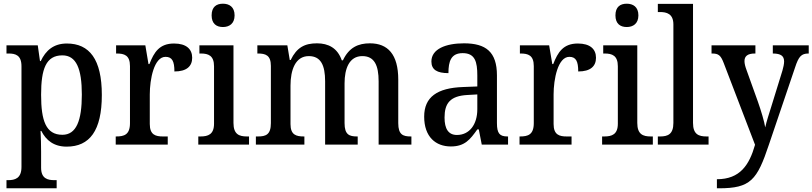

<svg xmlns="http://www.w3.org/2000/svg" viewBox="-20 -781 4388 1037"><path d="M15 236H286V192H274C238 192 202 184 202 125V39C202 5 201 -39 199 -74H203C229 -23 271 11 340 11C464 11 530 -75 530 -268C530 -461 463 -546 341 -546C269 -546 227 -508 200 -451H196L184 -536H15V-492H26C64 -492 96 -483 96 -423V121C96 183 60 192 24 192H15ZM317 -53C228 -53 202 -129 202 -269C202 -408 228 -482 317 -482C392 -482 422 -410 422 -270C422 -129 392 -53 317 -53Z M605 0H886V-44H860C821 -44 789 -52 789 -111V-271C789 -353 812 -474 874 -474C910 -474 922 -450 922 -395C988 -395 1018 -423 1018 -469C1018 -516 986 -546 920 -546C841 -546 812 -499 787 -435H782L765 -536H607V-492H610C651 -492 682 -483 682 -424V-116C682 -53 650 -44 608 -44H605Z M1184 -635C1218 -635 1247 -653 1247 -698C1247 -744 1218 -761 1184 -761C1149 -761 1123 -744 1123 -698C1123 -653 1149 -635 1184 -635ZM1051 0H1325V-44H1314C1272 -44 1241 -55 1241 -117V-536H1057V-492H1065C1105 -492 1136 -481 1136 -423V-113C1136 -55 1104 -44 1063 -44H1051Z M1362 0H1624V-44H1621C1580 -44 1549 -52 1549 -111V-318C1549 -403 1575 -478 1648 -478C1713 -478 1736 -428 1736 -342V0H1912V-44H1909C1867 -44 1841 -53 1841 -116V-331C1841 -410 1866 -478 1937 -478C2002 -478 2025 -428 2025 -342V0H2202V-44H2199C2157 -44 2131 -53 2131 -116V-351C2131 -488 2074 -547 1978 -547C1915 -547 1865 -525 1832 -455H1826C1803 -522 1753 -547 1692 -547C1626 -547 1583 -525 1550 -457H1545L1532 -536H1370V-492H1373C1414 -492 1443 -483 1443 -425V-116C1443 -53 1415 -44 1373 -44H1362Z M2415 10C2490 10 2519 -27 2558 -82H2566L2582 0H2724V-44H2721C2679 -44 2664 -60 2664 -116V-374C2664 -501 2604 -547 2486 -547C2387 -547 2310 -516 2310 -449C2310 -404 2341 -386 2402 -386C2402 -450 2416 -494 2479 -494C2546 -494 2558 -447 2558 -373V-314L2481 -311C2341 -306 2271 -257 2271 -151C2271 -41 2334 10 2415 10ZM2448 -52C2402 -52 2381 -85 2381 -146C2381 -223 2411 -263 2505 -268L2558 -271V-191C2558 -108 2515 -52 2448 -52Z M2786 0H3067V-44H3041C3002 -44 2970 -52 2970 -111V-271C2970 -353 2993 -474 3055 -474C3091 -474 3103 -450 3103 -395C3169 -395 3199 -423 3199 -469C3199 -516 3167 -546 3101 -546C3022 -546 2993 -499 2968 -435H2963L2946 -536H2788V-492H2791C2832 -492 2863 -483 2863 -424V-116C2863 -53 2831 -44 2789 -44H2786Z M3365 -635C3399 -635 3428 -653 3428 -698C3428 -744 3399 -761 3365 -761C3330 -761 3304 -744 3304 -698C3304 -653 3330 -635 3365 -635ZM3232 0H3506V-44H3495C3453 -44 3422 -55 3422 -117V-536H3238V-492H3246C3286 -492 3317 -481 3317 -423V-113C3317 -55 3285 -44 3244 -44H3232Z M3533 0H3807V-44H3796C3754 -44 3723 -55 3723 -117V-760H3533V-716H3545C3580 -716 3617 -707 3617 -649V-117C3617 -55 3586 -44 3545 -44H3533Z M3852 187V236H3863C4034 236 4069 192 4133 0L4274 -416C4294 -478 4309 -491 4345 -492H4348V-536H4154V-492H4157C4196 -491 4215 -480 4215 -449C4215 -436 4211 -417 4206 -400L4146 -206C4134 -167 4121 -129 4113 -93C4108 -125 4091 -182 4073 -233L4012 -403C4005 -422 4001 -437 4001 -451C4001 -477 4017 -492 4057 -492H4060V-536H3823V-492H3826C3861 -492 3873 -482 3889 -440L4058 1C4027 110 3977 187 3852 187Z"/></svg>

Font: Noto Serif Devanagari SemiCondensed Medium
Style: Regular
Weight: 500
Width: 4
Designer: Universal Thirst, Indian Type Foundry and the Monotype Design Team
Foundry: Monotype Imaging Inc.
Version: Version 2.004